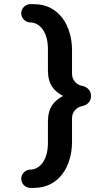

<svg xmlns="http://www.w3.org/2000/svg" viewBox="-20 -771 540 923"><path d="M374 -358.4C352.5 -361.8 326.2 -383.3 326.2 -416V-530.3C326.2 -642.6 267.1 -751 142.6 -751H126C102.1 -751 82 -731 82 -707C82 -683.6 102.1 -663.1 126 -663.1C167 -663.1 210.4 -622.6 210.4 -535.2V-432.6C210.4 -365.2 239.7 -333 282.7 -309.6C239.7 -286.1 210.4 -253.9 210.4 -186.5V-83.5C210.4 3.9 167 44.4 126 44.4C102.1 44.4 82 64.9 82 88.4C82 112.3 102.1 132.3 126 132.3H142.6C267.1 132.3 326.2 23.9 326.2 -88.4V-203.1C326.2 -235.8 352.5 -257.3 374 -260.7C398.4 -265.1 417.5 -282.2 417.5 -309.6C417.5 -335.9 398.4 -354.5 374 -358.4Z"/></svg>

Font: Supermercado One
Style: Regular
Weight: 400
Designer: James Grieshaber
Foundry: James Grieshaber
Version: Version 1.002